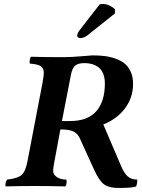

<svg xmlns="http://www.w3.org/2000/svg" viewBox="-20 -931 709 961"><path d="M335 -556.2 290 -325.2H331.1Q419.4 -325.2 462.2 -374.5Q504.9 -423.8 504.9 -513.2Q504.9 -542.5 495.8 -563.5Q486.8 -584.5 471.4 -595.2Q456.1 -606 439.2 -610.6Q422.4 -615.2 402.8 -615.2Q371.1 -615.2 356.2 -602.5Q341.3 -589.8 335 -556.2ZM282.2 -283.2 250 -109.9Q246.1 -87.9 246.1 -75.2Q246.1 -57.1 264.6 -44.7Q283.2 -32.2 312 -32.2Q314.5 -23.9 313 -13.9Q311.5 -3.9 308.1 2Q228 0 153.8 0H145Q83 0 8.8 2Q5.4 -3.4 8.3 -15.4Q11.2 -27.3 16.1 -32.2Q68.8 -38.1 88.1 -55.2Q107.4 -72.3 117.2 -122.1L193.8 -522Q199.2 -555.2 199.2 -565.9Q199.2 -589.8 184.1 -599.9Q168.9 -609.9 128.9 -612.8Q127.4 -621.1 129.4 -632.3Q131.3 -643.6 134.8 -647Q205.1 -645 276.9 -645H298.8Q336.4 -645 387.5 -649.4Q438.5 -653.8 441.9 -653.8Q475.1 -653.8 502.2 -650.6Q529.3 -647.5 557.1 -637.9Q585 -628.4 603.8 -613Q622.6 -597.7 634.3 -571.8Q646 -545.9 646 -511.2Q646 -441.9 605.2 -388.2Q564.5 -334.5 497.1 -308.1L586.9 -98.1Q601.6 -64 619.1 -48.1Q636.7 -32.2 667 -32.2Q667 -7.8 661.1 2Q646 9.8 571.8 9.8Q526.4 9.8 501.7 -7.6Q477.1 -24.9 452.1 -79.1L378.9 -240.2Q367.7 -263.2 346.7 -273.2Q325.7 -283.2 282.2 -283.2ZM377 -777.8 479 -909.2Q484.9 -911.1 495.1 -911.1Q510.7 -911.1 527.3 -903.6Q543.9 -896 555.2 -884.8V-863.8L419.9 -755.9Q400.4 -740.2 379.9 -740.2Q374 -740.2 369.6 -744.9Q365.2 -749.5 366.2 -753.9Q368.2 -766.6 377 -777.8Z"/></svg>

Font: Common Serif
Style: Bold Italic
Weight: 700
Italic angle: -12°
Designer: Philipp H. Poll, Khaled Hosny
Foundry: Stefan Peev, Context Ltd.
Version: Version 1.026